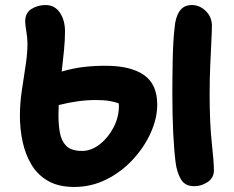

<svg xmlns="http://www.w3.org/2000/svg" viewBox="-20 -729 929 762"><path d="M275 13Q213 13 171.5 -10.5Q130 -34 105.5 -74.5Q81 -115 70 -165.5Q59 -216 59 -269Q59 -318 66.5 -369Q74 -420 81.5 -468Q89 -516 89 -555Q89 -578 84.5 -604.5Q80 -631 80 -644Q80 -678 105 -693.5Q130 -709 161 -709Q197 -709 217.5 -679Q238 -649 238 -604Q238 -570 234 -529.5Q230 -489 225 -445Q269 -458 310.5 -463Q352 -468 400 -468Q498 -468 551 -431.5Q604 -395 604 -314Q604 -259 578 -201.5Q552 -144 506.5 -95Q461 -46 401.5 -16.5Q342 13 275 13ZM751 10Q714 10 698 -17.5Q682 -45 677 -84Q671 -129 667.5 -200.5Q664 -272 664 -357Q664 -424 665.5 -496Q667 -568 673 -619Q676 -660 692.5 -684.5Q709 -709 741 -709Q773 -709 797 -685Q821 -661 821 -627Q821 -609 819 -568Q817 -527 814.5 -472Q812 -417 812 -357Q812 -240 820.5 -162.5Q829 -85 829 -53Q829 -23 804 -6.5Q779 10 751 10ZM212 -272Q212 -233 218 -201Q224 -169 243.5 -149.5Q263 -130 306 -130Q342 -130 375.5 -156Q409 -182 430.5 -223Q452 -264 452 -309Q452 -314 451 -319Q434 -325 413.5 -328.5Q393 -332 360 -332Q291 -332 213 -312Q212 -291 212 -272Z"/></svg>

Font: Shantell Sans Normal
Style: Bold
Weight: 700
Designer: Stephen Nixon, Anya Danilova, Shantell Martin
Foundry: Arrow Type
Version: Version 1.009;[a7da0bfa3]